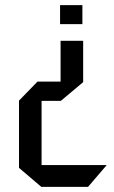

<svg xmlns="http://www.w3.org/2000/svg" viewBox="-20 -528 443 748"><path d="M142 200V115H395V116L323 200ZM54 -135V-136L126 -210H216V-135ZM141 200 54 126V-135H142V200ZM216 -135V-369H304V-208L217 -135ZM214 -434V-508H301V-434Z"/></svg>

Font: Foldit
Style: Regular
Weight: 400
Version: Version 1.003